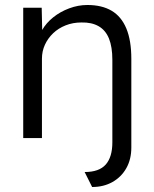

<svg xmlns="http://www.w3.org/2000/svg" viewBox="-20 -553 616 769"><path d="M319 136Q377 136 403.5 106Q430 76 430 17V-313Q430 -365 416.5 -398.5Q403 -432 375 -448Q347 -464 306 -463Q272 -463 243 -451.5Q214 -440 193 -420Q172 -400 160 -374Q148 -348 148 -318V0H73V-522H147L149 -433Q165 -461 193 -483.5Q221 -506 257 -519.5Q293 -533 330 -533Q388 -533 427 -510Q466 -487 486 -439Q506 -391 506 -317V38Q506 85 486 120.5Q466 156 430.5 176Q395 196 349 196Z"/></svg>

Font: Our Lexend Light
Style: Regular
Weight: 300
Designer: Bonnie Shaver-Troup, Thomas Jockin
Foundry: Lexend
Version: Version 1.007